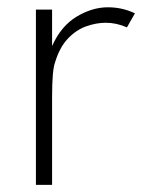

<svg xmlns="http://www.w3.org/2000/svg" viewBox="-20 -520 426 540"><path d="M126.5 0H81V-493H126.5V-390.5Q151.5 -446.5 195.2 -473Q239 -499.5 283.5 -499.5Q324 -499.5 359.5 -482.5L337 -443Q307.5 -456 277.5 -456Q250.5 -456 222 -445.8Q193.5 -435.5 170.5 -411Q147.5 -386.5 135 -345Q126.5 -323 126.5 -248.5Z"/></svg>

Font: Acari Sans Neue Light
Style: Regular
Weight: 300
Designer: Alfredo Marco Pradil (font), Cristiano Sobral (main changes)
Foundry: Hanken Design Co. (font), Cristiano Sobral (main changes)
Version: Version 2.459;March 19, 2022;FontCreator 14.0.0.2808 64-bit;